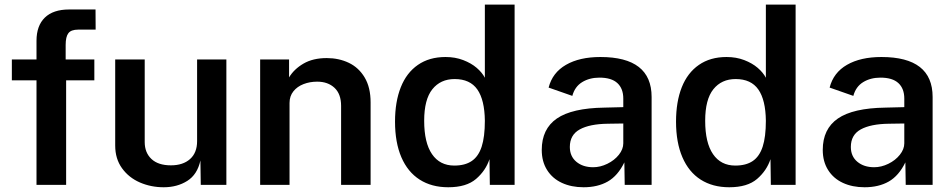

<svg xmlns="http://www.w3.org/2000/svg" viewBox="-20 -780 4016 810"><path d="M378 -441H259V0H134V-441H30V-529H134V-608Q134 -671.5 169.2 -705.8Q204.5 -740 271.5 -740H383L383.5 -655H309.5Q280 -655 268.5 -640Q257 -625 257 -590.5V-529H378Z M466 -166V-529H590.5V-180.5Q590.5 -136 619 -109.2Q647.5 -82.5 701 -82.5Q752 -82.5 781.8 -109Q811.5 -135.5 811.5 -184.5V-529H935V0H827L825.5 -103Q812.5 -43.5 770 -16.8Q727.5 10 670.5 10Q617 10 570.2 -10.2Q523.5 -30.5 494.8 -70.2Q466 -110 466 -166Z M1077.5 -529H1199.5V-453.5Q1220.5 -488.5 1260.5 -511.8Q1300.5 -535 1358.5 -535Q1409.5 -535 1451.5 -515Q1493.5 -495 1518.5 -453Q1543.5 -411 1543.5 -348V0H1419V-333.5Q1419 -383.5 1391.2 -409.5Q1363.5 -435.5 1318 -435.5Q1287 -435.5 1260.5 -425.2Q1234 -415 1217.8 -394.8Q1201.5 -374.5 1201.5 -345.5V0H1077.5Z M1646.5 -267Q1646.5 -350.5 1670.8 -411.8Q1695 -473 1743 -506.2Q1791 -539.5 1859.5 -539.5Q1900.5 -539.5 1934.2 -526.5Q1968 -513.5 1991 -493.8Q2014 -474 2025.5 -452V-760.5H2151V0H2046.5L2045 -108.5Q2029 -60 1988.2 -25Q1947.5 10 1871 10Q1801 10 1750.5 -22.2Q1700 -54.5 1673.2 -116.8Q1646.5 -179 1646.5 -267ZM1896.5 -81.5Q1942 -81.5 1970.2 -100.8Q1998.5 -120 2012 -161.2Q2025.5 -202.5 2025.5 -270.5Q2024.5 -358.5 1993.8 -402.5Q1963 -446.5 1898 -446.5Q1838.5 -446.5 1804 -403.5Q1769.5 -360.5 1769.5 -270.5Q1769.5 -178 1802.5 -129.8Q1835.5 -81.5 1896.5 -81.5Z M2530 -326 2609.5 -328V-364Q2609.5 -406.5 2584.5 -429.5Q2559.5 -452.5 2509 -452.5Q2467 -452.5 2436 -433.5Q2405 -414.5 2394.5 -375.5L2294.5 -410.5Q2310.5 -473.5 2367.8 -506.5Q2425 -539.5 2513 -539.5Q2729 -539.5 2729 -371V0H2615.5L2614 -95Q2586.5 -38.5 2544 -14.2Q2501.5 10 2442 10Q2390.5 10 2350.5 -8.5Q2310.5 -27 2288 -62.8Q2265.5 -98.5 2265.5 -147.5Q2265.5 -236 2329.2 -280Q2393 -324 2530 -326ZM2482.5 -74.5Q2512.5 -74.5 2542.2 -89Q2572 -103.5 2590.8 -127Q2609.5 -150.5 2609.5 -175.5V-259L2544 -258Q2467.5 -257 2425.8 -234Q2384 -211 2384 -160Q2384 -120.5 2411.5 -97.5Q2439 -74.5 2482.5 -74.5Z M2832 -267Q2832 -350.5 2856.2 -411.8Q2880.5 -473 2928.5 -506.2Q2976.5 -539.5 3045 -539.5Q3086 -539.5 3119.8 -526.5Q3153.5 -513.5 3176.5 -493.8Q3199.5 -474 3211 -452V-760.5H3336.5V0H3232L3230.5 -108.5Q3214.5 -60 3173.8 -25Q3133 10 3056.5 10Q2986.5 10 2936 -22.2Q2885.5 -54.5 2858.8 -116.8Q2832 -179 2832 -267ZM3082 -81.5Q3127.5 -81.5 3155.8 -100.8Q3184 -120 3197.5 -161.2Q3211 -202.5 3211 -270.5Q3210 -358.5 3179.2 -402.5Q3148.5 -446.5 3083.5 -446.5Q3024 -446.5 2989.5 -403.5Q2955 -360.5 2955 -270.5Q2955 -178 2988 -129.8Q3021 -81.5 3082 -81.5Z M3715.5 -326 3795 -328V-364Q3795 -406.5 3770 -429.5Q3745 -452.5 3694.5 -452.5Q3652.5 -452.5 3621.5 -433.5Q3590.5 -414.5 3580 -375.5L3480 -410.5Q3496 -473.5 3553.2 -506.5Q3610.5 -539.5 3698.5 -539.5Q3914.5 -539.5 3914.5 -371V0H3801L3799.5 -95Q3772 -38.5 3729.5 -14.2Q3687 10 3627.5 10Q3576 10 3536 -8.5Q3496 -27 3473.5 -62.8Q3451 -98.5 3451 -147.5Q3451 -236 3514.8 -280Q3578.5 -324 3715.5 -326ZM3668 -74.5Q3698 -74.5 3727.8 -89Q3757.5 -103.5 3776.2 -127Q3795 -150.5 3795 -175.5V-259L3729.5 -258Q3653 -257 3611.2 -234Q3569.5 -211 3569.5 -160Q3569.5 -120.5 3597 -97.5Q3624.5 -74.5 3668 -74.5Z"/></svg>

Font: 1883 Sans SemiBold
Style: Regular
Weight: 600
Designer: 1883 Sans project is a fork of Public Sans.
Version: Version 1.009